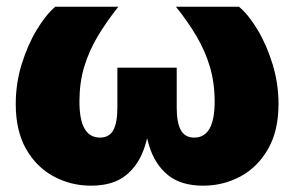

<svg xmlns="http://www.w3.org/2000/svg" viewBox="-20 -556 893 583"><path d="M256.3 7.8Q195.3 7.8 143.1 -20.3Q90.8 -48.3 59.3 -103.5Q27.8 -158.7 27.8 -240.2Q27.8 -302.7 45.9 -361.3Q64 -419.9 91.8 -465.8Q119.6 -511.7 147.9 -535.6H339.4Q303.2 -490.2 276.6 -445.6Q250 -400.9 235.6 -352.8Q221.2 -304.7 221.2 -247.6Q221.2 -192.4 236.8 -165.3Q252.4 -138.2 283.7 -138.2Q311.5 -138.2 324 -160.6Q336.4 -183.1 336.4 -229V-350.6H516.6V-229Q516.6 -183.1 529.3 -160.6Q542 -138.2 569.8 -138.2Q600.6 -138.2 616.2 -165.3Q631.8 -192.4 631.8 -247.6Q631.8 -304.7 617.4 -353Q603 -401.4 576.7 -446Q550.3 -490.7 514.2 -535.6H705.6Q734.4 -511.7 762 -465.8Q789.6 -419.9 807.6 -361.3Q825.7 -302.7 825.7 -240.2Q825.7 -158.7 793.9 -103.5Q762.2 -48.3 710.2 -20.3Q658.2 7.8 596.7 7.8Q529.8 7.8 490.2 -24.2Q450.7 -56.2 433.1 -112.8Q415.5 -169.4 413.6 -243.2H439.5Q438 -169.4 420.2 -112.8Q402.3 -56.2 363 -24.2Q323.7 7.8 256.3 7.8Z"/></svg>

Font: Inter 20pt Black
Style: Regular
Weight: 900
Version: Version 4.001;git-66647c0bb